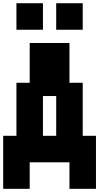

<svg xmlns="http://www.w3.org/2000/svg" viewBox="-20 -1187 707 1207"><path d="M0 0V-333.3H83.3V-666.7H166.7V-916.7H416.7V-666.7H500V-333.3H583.3V0H416.7V-166.7H166.7V0ZM333.3 -333.3V-583.3H250V-333.3ZM333.3 -1000V-1166.7H500V-1000ZM83.3 -1000V-1166.7H250V-1000Z"/></svg>

Font: Galmuri11 Bold
Style: Regular
Weight: 700
Designer: Lee Minseo (quiple)
Version: Version 2.397;hotconv 1.1.1;makeotfexe 2.6.0 DEVELOPMENT